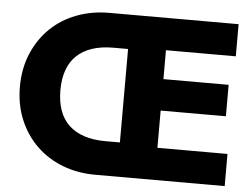

<svg xmlns="http://www.w3.org/2000/svg" viewBox="-50 -763 1086 827"><g transform="rotate(5 492.5 -350.0)"><path d="M562 -300H929V-436H562ZM484 -670V-30H647V-670ZM950 -139H572L548 -148H421Q369 -148 329.5 -161Q290 -174 263 -199.5Q236 -225 222.5 -263Q209 -301 209 -350Q209 -399 222.5 -437Q236 -475 263 -500.5Q290 -526 329.5 -539Q369 -552 421 -552H551L568 -561H949V-700H390Q314 -700 248.5 -675Q183 -650 135.5 -603.5Q88 -557 61 -492.5Q34 -428 34 -350Q34 -272 61 -207.5Q88 -143 136 -96.5Q184 -50 249 -25Q314 0 390 0H950Z"/></g></svg>

Font: Jost
Style: Bold
Weight: 700
Version: Version 3.710